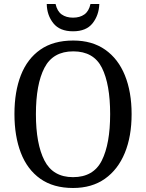

<svg xmlns="http://www.w3.org/2000/svg" viewBox="-20 -927 729 957"><path d="M344 10Q246 10 181 -36Q116 -82 84 -165Q52 -248 52 -359Q52 -470 84 -552Q116 -634 181 -679.5Q246 -725 345 -725Q439 -725 504 -679.5Q569 -634 602.5 -551.5Q636 -469 636 -358Q636 -247 602 -164.5Q568 -82 503 -36Q438 10 344 10ZM344 -44Q446 -44 487.5 -127Q529 -210 529 -358Q529 -507 488 -589Q447 -671 345 -671Q244 -671 201.5 -589Q159 -507 159 -358Q159 -210 201.5 -127Q244 -44 344 -44ZM344 -771Q278 -771 246 -811Q214 -851 213 -907H257Q265 -871 287.5 -855Q310 -839 344 -839Q378 -839 400.5 -855Q423 -871 431 -907H475Q473 -851 441.5 -811Q410 -771 344 -771Z"/></svg>

Font: Noto Serif SemiCondensed
Style: Regular
Weight: 400
Width: 4
Designer: Monotype Design Team
Foundry: Monotype Imaging Inc.
Version: Version 2.013